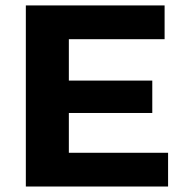

<svg xmlns="http://www.w3.org/2000/svg" viewBox="-20 -680 677 700"><path d="M74.2 0V-660.2H580.1V-537.1H231V-386.2H535.2V-268.1H231V-123H592.8V0Z"/></svg>

Font: Human Sans
Style: Bold
Weight: 700
Designer: Tim Radville
Foundry: Continuum
Version: Version 1.000;FEAKit 1.0